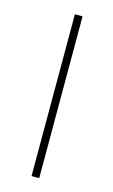

<svg xmlns="http://www.w3.org/2000/svg" viewBox="-90 -566 357 604"><g transform="rotate(15 89.0 -263.5)"><path d="M102 0V-527H77V0Z"/></g></svg>

Font: Noto Sans Condensed Thin
Style: Regular
Weight: 100
Width: 3
Designer: Monotype Design Team
Foundry: Monotype Imaging Inc.
Version: Version 2.013